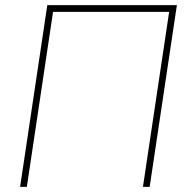

<svg xmlns="http://www.w3.org/2000/svg" viewBox="-20 -731 742 751"><path d="M565.4 0H539.1L641.6 -684.6H187.5L85 0H58.6L165 -710.9H671.9Z"/></svg>

Font: Roboto-ThinItalic
Style: Italic
Weight: 250
Italic angle: -12°
Designer: Google
Version: Version 1.100141; 2013; ttfautohint (v0.94.14-c901) -l 8 -r 